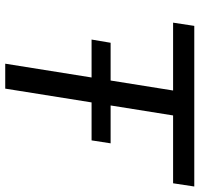

<svg xmlns="http://www.w3.org/2000/svg" viewBox="-34 -710 745 716"><g transform="rotate(90 338.0 -352.5)"><path d="M218 0 318 -626H65L77 -705H676L664 -626H411L311 0ZM128 -322 140 -393H515L504 -322Z"/></g></svg>

Font: Nunito Sans 12pt ExtraLight 12pt Medium
Style: Italic
Weight: 500
Italic angle: -9°
Version: Version 3.101;gftools[0.9.27]